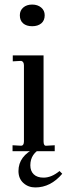

<svg xmlns="http://www.w3.org/2000/svg" viewBox="-20 -663 295 842"><path d="M35 0V-26L72 -24Q85 -24 85 -43V-376Q85 -393 73 -396L36 -394V-420H171V-43Q171 -33 174 -28Q177 -23 184 -24L220 -26V0ZM67 -596Q67 -617 82 -630Q97 -643 121 -643Q145 -643 160.5 -630Q176 -617 176 -596Q176 -573 161 -560.5Q146 -548 121 -548Q96 -548 81.5 -560.5Q67 -573 67 -596ZM135 159Q104 159 82.5 139.5Q61 120 61 87Q61 21 136 -14H164Q113 10 113 62Q113 87 128 101.5Q143 116 171 116Q206 116 241 87L253 99Q202 159 135 159Z"/></svg>

Font: UnnaRegular
Style: Regular
Weight: 400
Designer: Jorge de Buen Unna
Foundry: Omnibus-Type
Version: Version 2.008;hotconv 1.0.109;makeotfexe 2.5.65596